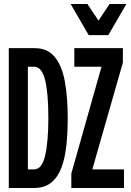

<svg xmlns="http://www.w3.org/2000/svg" viewBox="-20 -941 656 961"><path d="M24 0V-700H153Q218.5 -700 254.5 -655.5Q290.5 -611 304.8 -532Q319 -453 319 -350Q319 -277 312.2 -213.2Q305.5 -149.5 287.5 -101.8Q269.5 -54 236.2 -27Q203 0 149 0ZM119.5 -93H150Q189.5 -93 205.8 -161.8Q222 -230.5 222 -350Q222 -473.5 205.8 -540.2Q189.5 -607 150.5 -607H119.5ZM337 0V-72.5L488 -607H352V-700H595V-627.5L442 -93H600.5V0ZM424 -765 333.5 -921H417.5L473 -838L528.5 -921H612.5L522 -765Z"/></svg>

Font: Overpass Mono Light SemiBold
Style: Regular
Weight: 600
Monospace: yes
Version: Version 4.000